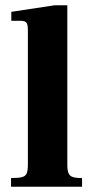

<svg xmlns="http://www.w3.org/2000/svg" viewBox="-20 -710 356 730"><path d="M22 0V-33Q50 -33 63.5 -36.5Q77 -40 81.5 -51Q86 -62 86 -83V-596Q86 -617 80.5 -624Q75 -631 57 -631H23V-665L188 -690H236V-83Q236 -62 240.5 -51.5Q245 -41 256.5 -37Q268 -33 292 -33V0Z"/></svg>

Font: Frank Ruhl Libre ExtraBold
Style: Regular
Weight: 800
Designer: Yanek Iontef
Foundry: Fontef
Version: Version 6.003;gftools[0.9.30]